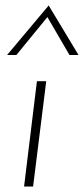

<svg xmlns="http://www.w3.org/2000/svg" viewBox="-20 -682 307 702"><path d="M115 -385H149L101 0H68ZM234 -481 149 -627 161 -629 40 -481H6L158 -662L267 -481Z"/></svg>

Font: Josefin Sans ExtraLight
Style: Italic
Weight: 250
Italic angle: -7°
Designer: Santiago Orozco
Foundry: Typemade
Version: Version 2.000